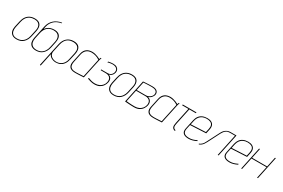

<svg xmlns="http://www.w3.org/2000/svg" viewBox="122 -2076 5391 3663"><g transform="rotate(30 2817.0 -244.0)"><path d="M436 -185 465 -316Q484 -408 448.5 -460Q413 -512 324 -512Q264 -512 217.5 -489.5Q171 -467 140 -423.5Q109 -380 95 -316L66 -185Q55 -131 66 -87Q77 -43 113 -16.5Q149 10 213 10Q305 10 361.5 -44Q418 -98 436 -185ZM446 -320 417 -185Q407 -135 380.5 -94.5Q354 -54 312 -31Q270 -8 212 -8Q156 -8 125 -31.5Q94 -55 85 -95.5Q76 -136 86 -185L116 -320Q127 -374 154.5 -413Q182 -452 224.5 -473Q267 -494 323 -494Q371 -494 402.5 -474.5Q434 -455 446.5 -416.5Q459 -378 446 -320Z M751 -512Q710 -512 675 -501Q640 -490 612 -469.5Q584 -449 563 -418L575 -475Q586 -524 607 -558Q628 -592 659 -620Q685 -643 722 -660Q759 -677 811 -688L810 -701Q759 -694 714.5 -673Q670 -652 640 -624Q606 -593 585 -554.5Q564 -516 554 -471L493 -184Q482 -130 492.5 -86Q503 -42 539.5 -15.5Q576 11 640 11Q731 11 788 -42.5Q845 -96 864 -184L892 -315Q905 -377 893.5 -421Q882 -465 846.5 -488.5Q811 -512 751 -512ZM747 -494Q795 -494 827.5 -474.5Q860 -455 873 -416Q886 -377 874 -319L845 -184Q835 -134 809 -93.5Q783 -53 741.5 -30Q700 -7 643 -7Q588 -7 555.5 -30.5Q523 -54 513 -94.5Q503 -135 513 -184L542 -319Q551 -360 568.5 -392.5Q586 -425 611.5 -447.5Q637 -470 671 -482Q705 -494 747 -494Z M1295 -171 1326 -311Q1345 -403 1309 -455.5Q1273 -508 1184 -508Q1095 -508 1035.5 -457Q976 -406 956 -311L845 207L864 213L925 -76Q930 -55 945.5 -37.5Q961 -20 983.5 -7.5Q1006 5 1031 11.5Q1056 18 1080 18Q1136 18 1179.5 -3.5Q1223 -25 1252.5 -67.5Q1282 -110 1295 -171ZM1307 -316 1274 -165Q1264 -114 1239 -78Q1214 -42 1178 -22Q1142 -2 1098 1Q1065 3 1033.5 -5.5Q1002 -14 978 -32.5Q954 -51 942.5 -79Q931 -107 939 -143L977 -316Q989 -370 1015 -408.5Q1041 -447 1082.5 -467.5Q1124 -488 1180 -488Q1228 -488 1261 -469Q1294 -450 1306.5 -412Q1319 -374 1307 -316Z M1800 -487 1784 -490Q1784 -490 1779 -479Q1774 -468 1769 -455Q1742 -470 1711.5 -482Q1681 -494 1650.5 -501Q1620 -508 1589 -508Q1559 -508 1529.5 -501Q1500 -494 1474 -477Q1448 -460 1428.5 -430Q1409 -400 1400 -354L1358 -158Q1351 -127 1353.5 -98Q1356 -69 1371 -46Q1386 -23 1417.5 -9.5Q1449 4 1500 4Q1522 4 1548 3Q1574 2 1599.5 1Q1625 0 1645.5 -1.5Q1666 -3 1678.5 -3.5Q1691 -4 1690 -4L1782 -434Q1785 -448 1790 -461Q1795 -474 1800 -487ZM1378 -163 1418 -351Q1425 -384 1439.5 -409.5Q1454 -435 1475 -453Q1496 -471 1523.5 -480Q1551 -489 1584 -489Q1608 -489 1630.5 -485.5Q1653 -482 1675 -475.5Q1697 -469 1719 -458.5Q1741 -448 1763 -433L1675 -22Q1676 -22 1659 -21Q1642 -20 1615.5 -18.5Q1589 -17 1559.5 -15.5Q1530 -14 1504 -14Q1451 -14 1419.5 -31Q1388 -48 1378 -81Q1368 -114 1378 -163Z M1936 -477Q1950 -482 1970 -486Q1990 -490 2010 -492Q2030 -494 2041 -494Q2066 -494 2089 -488Q2112 -482 2128.5 -469Q2145 -456 2152 -435.5Q2159 -415 2153 -386Q2148 -361 2133 -342Q2118 -323 2096 -312Q2074 -301 2047 -301H1899L1902 -283H2008Q2044 -283 2068.5 -273Q2093 -263 2107.5 -245Q2122 -227 2125.5 -202.5Q2129 -178 2123 -149Q2114 -108 2088 -76.5Q2062 -45 2022.5 -27Q1983 -9 1933 -9Q1889 -9 1854.5 -18Q1820 -27 1800.5 -35.5Q1781 -44 1781 -43L1770 -23Q1798 -13 1840.5 -1Q1883 11 1926 11Q1995 11 2039.5 -13.5Q2084 -38 2109 -76Q2134 -114 2142 -152Q2153 -205 2135 -240Q2117 -275 2074 -289Q2107 -296 2127.5 -313Q2148 -330 2158.5 -350Q2169 -370 2172 -386Q2179 -418 2168 -446.5Q2157 -475 2127.5 -493Q2098 -511 2047 -511Q2022 -511 1995.5 -507.5Q1969 -504 1941 -497Z M2575 -185 2604 -316Q2623 -408 2587.5 -460Q2552 -512 2463 -512Q2403 -512 2356.5 -489.5Q2310 -467 2279 -423.5Q2248 -380 2234 -316L2205 -185Q2194 -131 2205 -87Q2216 -43 2252 -16.5Q2288 10 2352 10Q2444 10 2500.5 -44Q2557 -98 2575 -185ZM2585 -320 2556 -185Q2546 -135 2519.5 -94.5Q2493 -54 2451 -31Q2409 -8 2351 -8Q2295 -8 2264 -31.5Q2233 -55 2224 -95.5Q2215 -136 2225 -185L2255 -320Q2266 -374 2293.5 -413Q2321 -452 2363.5 -473Q2406 -494 2462 -494Q2510 -494 2541.5 -474.5Q2573 -455 2585.5 -416.5Q2598 -378 2585 -320Z M2938 -294Q2979 -305 3006 -336.5Q3033 -368 3039 -394Q3044 -418 3039.5 -439Q3035 -460 3020 -476Q3005 -492 2978.5 -501.5Q2952 -511 2912 -511Q2875 -511 2839 -509.5Q2803 -508 2773 -506Q2743 -504 2725 -502.5Q2707 -501 2707 -501L2601 0Q2604 0 2617.5 1.5Q2631 3 2652 4.5Q2673 6 2698.5 7.5Q2724 9 2750.5 10Q2777 11 2801 11Q2870 11 2914.5 -13.5Q2959 -38 2984 -76Q3009 -114 3017 -152Q3028 -205 3006.5 -243Q2985 -281 2938 -294ZM2906 -494Q2931 -494 2954 -489Q2977 -484 2994 -473Q3011 -462 3018.5 -442.5Q3026 -423 3020 -394Q3015 -369 2994 -347.5Q2973 -326 2945.5 -313Q2918 -300 2891 -300H2684L2723 -486Q2735 -487 2752.5 -488.5Q2770 -490 2793 -491Q2816 -492 2844.5 -493Q2873 -494 2906 -494ZM2808 -9Q2774 -9 2745 -10Q2716 -11 2692.5 -13Q2669 -15 2651.5 -16.5Q2634 -18 2624 -19L2680 -282H2883Q2919 -282 2943.5 -272Q2968 -262 2982.5 -244Q2997 -226 3000.5 -202Q3004 -178 2998 -149Q2989 -108 2963 -76.5Q2937 -45 2897.5 -27Q2858 -9 2808 -9Z M3520 -487 3504 -490Q3504 -490 3499 -479Q3494 -468 3489 -455Q3462 -470 3431.5 -482Q3401 -494 3370.5 -501Q3340 -508 3309 -508Q3279 -508 3249.5 -501Q3220 -494 3194 -477Q3168 -460 3148.5 -430Q3129 -400 3120 -354L3078 -158Q3071 -127 3073.5 -98Q3076 -69 3091 -46Q3106 -23 3137.5 -9.5Q3169 4 3220 4Q3242 4 3268 3Q3294 2 3319.5 1Q3345 0 3365.5 -1.5Q3386 -3 3398.5 -3.5Q3411 -4 3410 -4L3502 -434Q3505 -448 3510 -461Q3515 -474 3520 -487ZM3098 -163 3138 -351Q3145 -384 3159.5 -409.5Q3174 -435 3195 -453Q3216 -471 3243.5 -480Q3271 -489 3304 -489Q3328 -489 3350.5 -485.5Q3373 -482 3395 -475.5Q3417 -469 3439 -458.5Q3461 -448 3483 -433L3395 -22Q3396 -22 3379 -21Q3362 -20 3335.5 -18.5Q3309 -17 3279.5 -15.5Q3250 -14 3224 -14Q3171 -14 3139.5 -31Q3108 -48 3098 -81Q3088 -114 3098 -163Z M3665 -133 3739 -481H3882L3886 -500H3584L3580 -481H3719L3645 -133Q3638 -101 3637 -77Q3636 -53 3642 -36Q3648 -19 3662.5 -7Q3677 5 3701 13L3712 -4Q3677 -14 3665.5 -34Q3654 -54 3656.5 -80Q3659 -106 3665 -133Z M3879 -133 3900 -230 4246 -247 4266 -342Q4278 -398 4264 -435Q4250 -472 4214 -491Q4178 -510 4125 -510Q4064 -510 4019 -490Q3974 -470 3945.5 -432Q3917 -394 3905 -339L3861 -134Q3852 -93 3859.5 -65Q3867 -37 3887.5 -20Q3908 -3 3938 4.5Q3968 12 4004 12Q4046 12 4089.5 -0.5Q4133 -13 4175 -35L4170 -52Q4122 -28 4084.5 -17.5Q4047 -7 4006 -7Q3973 -7 3946.5 -13Q3920 -19 3902.5 -33.5Q3885 -48 3878.5 -72.5Q3872 -97 3879 -133ZM4246 -343 4229 -265 3905 -249 3925 -341Q3936 -389 3962 -423Q3988 -457 4027.5 -475Q4067 -493 4117 -493Q4165 -493 4198.5 -478Q4232 -463 4245 -430Q4258 -397 4246 -343Z M4638 -500Q4603 -500 4575.5 -489.5Q4548 -479 4527.5 -462Q4507 -445 4493 -426.5Q4479 -408 4471 -391L4331 -118Q4321 -98 4308.5 -77.5Q4296 -57 4276 -39Q4256 -21 4222 -6L4230 7Q4261 -6 4280.5 -21.5Q4300 -37 4315.5 -59Q4331 -81 4348 -113L4484 -379Q4495 -399 4512 -423Q4529 -447 4558 -465Q4587 -483 4634 -483H4744L4642 0H4661L4767 -500Z M4779 -133 4800 -230 5146 -247 5166 -342Q5178 -398 5164 -435Q5150 -472 5114 -491Q5078 -510 5025 -510Q4964 -510 4919 -490Q4874 -470 4845.5 -432Q4817 -394 4805 -339L4761 -134Q4752 -93 4759.5 -65Q4767 -37 4787.5 -20Q4808 -3 4838 4.5Q4868 12 4904 12Q4946 12 4989.5 -0.5Q5033 -13 5075 -35L5070 -52Q5022 -28 4984.5 -17.5Q4947 -7 4906 -7Q4873 -7 4846.5 -13Q4820 -19 4802.5 -33.5Q4785 -48 4778.5 -72.5Q4772 -97 4779 -133ZM5146 -343 5129 -265 4805 -249 4825 -341Q4836 -389 4862 -423Q4888 -457 4927.5 -475Q4967 -493 5017 -493Q5065 -493 5098.5 -478Q5132 -463 5145 -430Q5158 -397 5146 -343Z M5569 -281H5238L5284 -500H5265L5159 0H5178L5234 -263H5565L5509 0H5528L5634 -500H5615Z"/></g></svg>

Font: Advent Pro Thin
Style: Italic
Weight: 250
Italic angle: -12°
Version: Version 3.000